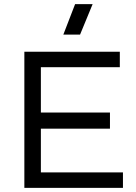

<svg xmlns="http://www.w3.org/2000/svg" viewBox="-20 -911 658 931"><path d="M98.1 0V-660.2H561V-585H178.2V-365.2H513.2V-287.1H178.2V-75.2H576.2V0ZM287.1 -743.2 344.2 -891.1H429.2L368.2 -743.2Z"/></svg>

Font: Human Sans
Style: Regular
Weight: 400
Designer: Tim Radville
Foundry: Continuum
Version: Version 1.000;FEAKit 1.0